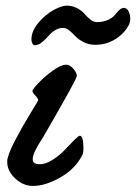

<svg xmlns="http://www.w3.org/2000/svg" viewBox="-20 -624 471 665"><path d="M269 -109.9Q269 -95.2 266.1 -88.9Q242.2 -40 189.9 -10Q137.7 20 93.8 20Q60.5 20 32.7 -5.9Q4.9 -31.7 4.9 -64Q4.9 -85.4 31.7 -136.7Q58.6 -188 85.4 -231.4Q112.3 -274.9 112.3 -276.9Q112.3 -282.2 102.3 -293Q92.3 -303.7 92.3 -309.1Q92.3 -314 112.5 -335.7Q132.8 -357.4 161.9 -378.7Q190.9 -399.9 210 -399.9Q221.7 -399.9 233.9 -386.2Q246.1 -372.6 246.1 -360.8Q246.1 -350.1 129.9 -149.9Q128.4 -147 121.8 -137Q115.2 -127 111.6 -120.4Q107.9 -113.8 103 -104.2Q98.1 -94.7 95.7 -86.7Q93.3 -78.6 93.3 -71.8Q93.3 -55.2 118.2 -55.2Q138.2 -55.2 162.4 -70.6Q186.5 -85.9 203.9 -104.5Q221.2 -123 236.6 -138.4Q252 -153.8 256.3 -153.8Q269 -153.8 269 -109.9ZM314.9 -547.4Q337.9 -547.4 354.2 -555.2Q370.6 -563 377.7 -572Q384.8 -581.1 392.8 -588.9Q400.9 -596.7 408.7 -596.7Q419.4 -596.7 425.3 -584.7Q431.2 -572.8 431.2 -558.1Q431.2 -548.3 427.7 -540.5Q411.1 -507.8 379.4 -488.3Q347.7 -468.8 310.5 -468.8Q288.1 -468.8 269.8 -478Q251.5 -487.3 241.7 -498Q231.9 -508.8 220.5 -518.1Q209 -527.3 198.7 -527.3Q185.5 -527.3 174.1 -521.2Q162.6 -515.1 154.1 -506.1Q145.5 -497.1 137.2 -488.3Q128.9 -479.5 119.4 -473.4Q109.9 -467.3 99.6 -467.3Q95.7 -467.3 92.3 -473.1Q88.9 -479 88.9 -487.3Q88.9 -516.6 112.8 -544.9Q136.7 -573.2 165 -588.9Q193.4 -604.5 210.9 -604.5Q231 -604.5 247.6 -595.5Q264.2 -586.4 272.9 -575.9Q281.7 -565.4 293 -556.4Q304.2 -547.4 314.9 -547.4Z"/></svg>

Font: Yellowtail
Style: Regular
Weight: 400
Designer: Astigmatic (AOETI)
Foundry: Astigmatic (AOETI)
Version: Version 1.000